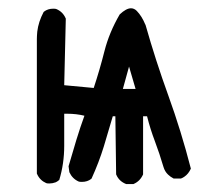

<svg xmlns="http://www.w3.org/2000/svg" viewBox="-20 -454 540 473"><path d="M181.6 -5.9Q175.8 -5.9 173.8 -6.8Q158.2 -13.7 150.9 -29.8L148.9 -44.4Q158.7 -78.6 168.2 -109.6Q177.7 -140.6 188 -168.9Q168 -173.8 146 -173.8Q142.1 -173.8 138.2 -173.8V-94.7Q138.2 -50.8 126 -10.7Q120.6 -6.3 117.2 -4.9Q109.4 -2 101.6 -2Q95.7 -2 93.8 -2.9Q78.1 -9.8 71.3 -25.4L70.8 -26.4V-346.7Q70.8 -350.6 70.8 -357.7Q70.8 -364.7 71.8 -376Q74.7 -400.4 87.4 -424.3L88.4 -425.3Q97.7 -432.6 111.3 -432.6Q117.2 -432.6 119.1 -431.6Q134.8 -424.8 141.6 -409.2L142.1 -408.2L138.2 -244.1L210.9 -237.3Q225.6 -281.7 237.3 -327.9Q249 -374 274.9 -418.5Q291 -433.6 302.7 -433.6Q310.5 -433.6 316.9 -427.2Q329.6 -414.1 337.9 -393.6Q337.9 -393.6 338.4 -393.1Q363.3 -305.2 394.8 -218.3Q426.3 -131.3 450.2 -38.6Q444.3 -25.4 434.1 -18.6Q430.7 -16.1 425.8 -14.2H407.7Q399.4 -18.6 394 -23.9Q386.2 -31.2 382.8 -42.5Q373 -75.7 361.6 -106Q350.1 -136.2 342.3 -167.5H332.5V-24.4Q325.2 -7.8 309.6 -1L308.6 -0.5H291Q273.4 -7.3 266.6 -23.4L266.1 -24.4L264.2 -167.5H257.8L235.8 -93.3Q223.6 -53.7 205.6 -14.2L204.6 -13.2Q195.3 -5.9 181.6 -5.9ZM314 -234.9 297.9 -290 282.7 -234.9Z"/></svg>

Font: Bakudai
Style: Medium
Weight: 500
Version: Version 1.48